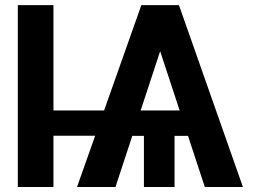

<svg xmlns="http://www.w3.org/2000/svg" viewBox="-20 -748 1037 768"><path d="M459 -306.2V-205.1H159.7V-306.2ZM193.8 -727.5V0H51.3V-727.5ZM660.6 -664.6 441.9 0H288.1L545.4 -727.5H634.3ZM799.3 0 579.1 -669.4 606.9 -727.5H695.8L951.7 0ZM803.2 -306.2V-204.6H417.5V-306.2ZM678.2 -259.3V0H555.7V-259.3Z"/></svg>

Font: Inter Cardless Tabular Bold
Style: Bold
Weight: 700
Designer: Rasmus Andersson
Foundry: rsms
Version: Version 4.000;git-4fc901f